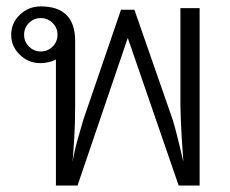

<svg xmlns="http://www.w3.org/2000/svg" viewBox="-20 -575 714 595"><path d="M212.9 -447.8V-250.5Q212.9 -231 212.2 -194.3Q211.4 -157.7 205.1 -74.2Q209.5 -103 221.9 -147.2Q234.4 -191.4 237.8 -202.6L355 -544.9H396.5L515.6 -202.6Q520 -189.5 530 -149.7Q540 -109.9 548.3 -74.2Q542 -157.7 540.5 -200.2Q539.1 -242.7 539.1 -250.5V-549.8H598.6V0H533.7L376 -457.5L220.2 0H153.3V-390.6Q132.3 -379.9 106.4 -379.4Q68.8 -378.9 41.7 -405Q14.6 -431.2 14.6 -467.3Q14.6 -503.4 41.5 -529.3Q68.4 -555.2 106.4 -555.2Q212.9 -555.2 212.9 -447.8ZM158.2 -467.3Q158.2 -488.8 143.1 -503.9Q127.9 -519 106.4 -519Q85 -519 69.8 -503.9Q54.7 -488.8 54.7 -467.3Q54.7 -445.8 69.8 -430.7Q85 -415.5 106.4 -415.5Q127.9 -415.5 143.1 -430.7Q158.2 -445.8 158.2 -467.3Z"/></svg>

Font: Roboto Web
Style: Light
Weight: 300
Designer: Google
Version: Version 1.200310; 2013